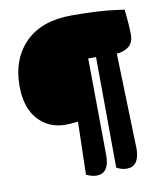

<svg xmlns="http://www.w3.org/2000/svg" viewBox="-81 -775 718 848"><g transform="rotate(-10 278.0 -351.0)"><path d="M284 7Q264 7 238 -5L244 -242Q212 -238 188 -238Q113 -238 65 -291Q17 -344 17 -442Q17 -562 89.5 -635.5Q162 -709 298 -709Q425 -709 506 -697L533 -693Q541 -618 541 -580.5Q541 -543 517.5 -526Q494 -509 465 -508L478 -77Q476 0 421 0Q397 0 375 -13L372 -509H337L341 -69Q339 7 284 7Z"/></g></svg>

Font: Chela One
Style: Regular
Weight: 400
Designer: Miguel Hernandez
Foundry: LatinoType
Version: Version 1.001